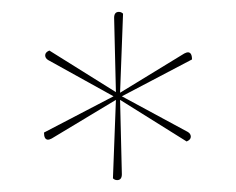

<svg xmlns="http://www.w3.org/2000/svg" viewBox="-20 -714 397 323"><path d="M177 -411Q173 -411 170 -414L175 -546L67 -481Q63 -479 61 -479Q54 -479 54 -491L171 -552L61 -613Q56 -616 56 -621Q56 -626 63 -629L175 -559L172 -684Q172 -694 180 -694Q184 -694 187 -691L182 -558L290 -624Q294 -626 296 -626Q303 -626 303 -614L185 -552L296 -492Q301 -489 301 -484Q301 -479 294 -476L182 -546L185 -421Q185 -411 177 -411Z"/></svg>

Font: Almendra Display
Style: Regular
Weight: 400
Designer: Ana Sanfelippo
Foundry: Ana Sanfelippo
Version: Version 1.004